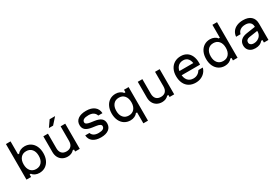

<svg xmlns="http://www.w3.org/2000/svg" viewBox="113 -2305 5775 3962"><g transform="rotate(-30 3000.0 -324.0)"><path d="M250 -60H220V0H110V-848H220V-540H250Q271 -574 316.5 -595Q362 -616 416 -616Q496 -616 557.5 -576.5Q619 -537 652.5 -465.5Q686 -394 686 -300Q686 -206 652.5 -134.5Q619 -63 557.5 -23.5Q496 16 416 16Q362 16 316.5 -5Q271 -26 250 -60ZM576 -300Q576 -398 528 -455Q480 -512 396 -512Q312 -512 264 -455Q216 -398 216 -300Q216 -202 264 -145Q312 -88 396 -88Q480 -88 528 -145Q576 -202 576 -300Z M1380 0H1270V-48H1240Q1215 -18 1175 -1Q1135 16 1089 16Q1020 16 967.5 -14Q915 -44 886.5 -98.5Q858 -153 858 -224V-600H968V-254Q968 -175 1007 -132.5Q1046 -90 1119 -90Q1192 -90 1231 -132.5Q1270 -175 1270 -254V-600H1380ZM1147 -840H1277L1143 -690H1043Z M1884 -88Q1954 -88 1989 -109Q2024 -130 2024 -172Q2024 -198 1995.5 -215Q1967 -232 1910 -240L1824 -252Q1718 -267 1669 -308.5Q1620 -350 1620 -426Q1620 -516 1689 -566Q1758 -616 1882 -616Q2006 -616 2077.5 -560Q2149 -504 2154 -404H2054Q2039 -456 1995 -484Q1951 -512 1880 -512Q1806 -512 1768 -491Q1730 -470 1730 -428Q1730 -402 1758.5 -385Q1787 -368 1844 -360L1930 -348Q2036 -333 2085 -291.5Q2134 -250 2134 -174Q2134 -84 2067.5 -34Q2001 16 1882 16Q1761 16 1691 -36.5Q1621 -89 1616 -184H1717Q1732 -138 1774.5 -113Q1817 -88 1884 -88Z M2780 -60H2750Q2729 -26 2683.5 -5Q2638 16 2584 16Q2504 16 2442.5 -23.5Q2381 -63 2347.5 -134.5Q2314 -206 2314 -300Q2314 -394 2347.5 -465.5Q2381 -537 2442.5 -576.5Q2504 -616 2584 -616Q2638 -616 2683.5 -595Q2729 -574 2750 -540H2780V-600H2890V200H2780ZM2784 -300Q2784 -398 2736 -455Q2688 -512 2604 -512Q2520 -512 2472 -455Q2424 -398 2424 -300Q2424 -202 2472 -145Q2520 -88 2604 -88Q2688 -88 2736 -145Q2784 -202 2784 -300Z M3630 0H3520V-48H3490Q3465 -18 3425 -1Q3385 16 3339 16Q3270 16 3217.5 -14Q3165 -44 3136.5 -98.5Q3108 -153 3108 -224V-600H3218V-254Q3218 -175 3257 -132.5Q3296 -90 3369 -90Q3442 -90 3481 -132.5Q3520 -175 3520 -254V-600H3630Z M4335 -362 4298 -305Q4298 -406 4256 -461Q4214 -516 4138 -516Q4054 -516 4006 -459.5Q3958 -403 3958 -305Q3958 -200 4006 -142Q4054 -84 4142 -84Q4197 -84 4240.5 -110Q4284 -136 4314 -184H4418Q4395 -94 4319.5 -39Q4244 16 4142 16Q4052 16 3986 -22.5Q3920 -61 3885 -133.5Q3850 -206 3850 -305Q3850 -398 3886 -468.5Q3922 -539 3987 -577.5Q4052 -616 4138 -616Q4218 -616 4277.5 -579Q4337 -542 4368.5 -472Q4400 -402 4400 -307Q4400 -292 4398 -264H3935V-362Z M4564 -300Q4564 -394 4597.5 -465.5Q4631 -537 4692.5 -576.5Q4754 -616 4834 -616Q4888 -616 4933.5 -595Q4979 -574 5000 -540H5030V-848H5140V0H5030V-60H5000Q4979 -26 4933.5 -5Q4888 16 4834 16Q4754 16 4692.5 -23.5Q4631 -63 4597.5 -134.5Q4564 -206 4564 -300ZM5034 -300Q5034 -398 4986 -455Q4938 -512 4854 -512Q4770 -512 4722 -455Q4674 -398 4674 -300Q4674 -202 4722 -145Q4770 -88 4854 -88Q4938 -88 4986 -145Q5034 -202 5034 -300Z M5780 -279 5566 -247Q5524 -240 5503.5 -219Q5483 -198 5483 -163Q5483 -131 5511 -109.5Q5539 -88 5582 -88Q5633 -88 5676 -110.5Q5719 -133 5743.5 -172.5Q5768 -212 5768 -259V-380Q5768 -443 5728.5 -478Q5689 -513 5618 -513Q5544 -513 5497 -481Q5450 -449 5436 -390H5330Q5336 -459 5373 -510Q5410 -561 5474 -588.5Q5538 -616 5622 -616Q5744 -616 5810 -557Q5876 -498 5876 -388V0H5768V-60H5738Q5709 -22 5665 -3Q5621 16 5560 16Q5501 16 5457 -6Q5413 -28 5389.5 -67.5Q5366 -107 5366 -160Q5366 -234 5415 -281.5Q5464 -329 5555 -342L5780 -376Z"/></g></svg>

Font: Martian Mono Custom sWd Rg
Style: Regular
Weight: 400
Width: 6
Monospace: yes
Designer: Alex Havermale
Foundry: Evil Martians
Version: Version 1.000